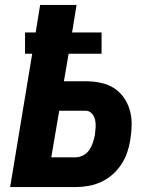

<svg xmlns="http://www.w3.org/2000/svg" viewBox="-20 -755 640 775"><path d="M21 0 110 -538H81V-624H124L142 -735H289L271 -624H390V-538H257L238 -427H326Q356 -427 385.5 -421Q415 -415 439 -400Q463 -385 479.5 -361.5Q496 -338 504 -310Q512 -282 511.5 -252Q511 -222 506 -191Q502 -165 493.5 -140Q485 -115 470 -92Q455 -69 434 -50.5Q413 -32 388 -20.5Q363 -9 337 -4.5Q311 0 285 0ZM187 -120H285Q301 -120 316 -128Q331 -136 340.5 -150Q350 -164 355 -179.5Q360 -195 363 -210Q365 -226 366 -241Q367 -256 364 -270.5Q361 -285 351 -296.5Q341 -308 326 -308H219Z"/></svg>

Font: Iosevka SS04 Heavy Extended
Style: Italic
Weight: 900
Width: 7
Italic angle: -9°
Monospace: yes
Designer: Belleve Invis
Foundry: Belleve Invis
Version: Version 19.0.0; ttfautohint (v1.8.4)